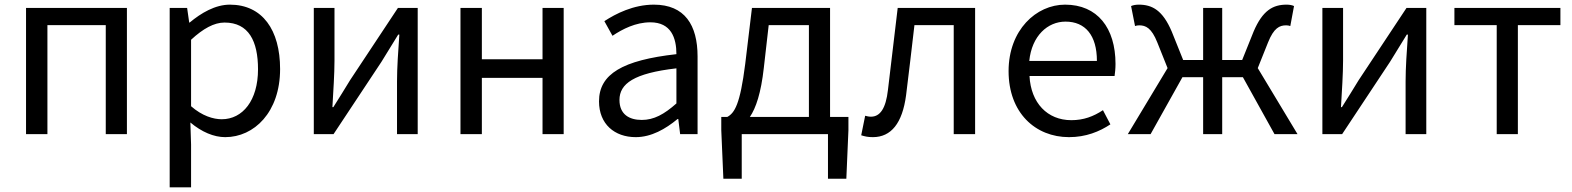

<svg xmlns="http://www.w3.org/2000/svg" viewBox="-20 -577 6762 826"><path d="M92 0H184V-469H435V0H526V-543H92Z M710 229H802V45L799 -50C848 -9 900 13 949 13C1073 13 1185 -94 1185 -280C1185 -448 1109 -557 969 -557C906 -557 845 -521 796 -480H794L785 -543H710ZM934 -64C898 -64 850 -78 802 -120V-406C854 -454 901 -480 946 -480C1050 -480 1090 -400 1090 -279C1090 -145 1024 -64 934 -64Z M1330 0H1415L1621 -311C1641 -344 1672 -394 1693 -428H1698C1693 -357 1688 -285 1688 -227V0H1777V-543H1692L1486 -232C1466 -199 1435 -149 1414 -116H1410C1414 -186 1419 -259 1419 -316V-543H1330Z M1961 0H2053V-242H2314V0H2405V-543H2314V-322H2053V-543H1961Z M2715 13C2782 13 2843 -22 2895 -65H2898L2906 0H2981V-334C2981 -469 2926 -557 2793 -557C2705 -557 2629 -518 2580 -486L2615 -423C2658 -452 2715 -481 2778 -481C2867 -481 2890 -414 2890 -344C2659 -318 2557 -259 2557 -141C2557 -43 2624 13 2715 13ZM2741 -61C2687 -61 2645 -85 2645 -147C2645 -217 2707 -262 2890 -283V-132C2837 -85 2793 -61 2741 -61Z M3171 0H3542V192H3621L3630 -17V-74H3551V-543H3215L3186 -302C3164 -127 3140 -91 3109 -74H3083V-17L3092 192H3171ZM3206 -74C3232 -112 3254 -177 3266 -285L3287 -469H3460V-74Z M3735 13C3814 13 3862 -47 3878 -167C3891 -268 3902 -369 3914 -469H4083V0H4175V-543H3842C3828 -426 3814 -308 3800 -190C3791 -110 3766 -75 3727 -75C3717 -75 3710 -77 3702 -79L3685 5C3701 10 3714 13 3735 13Z M4579 13C4652 13 4710 -11 4757 -42L4725 -103C4684 -76 4642 -60 4589 -60C4486 -60 4415 -134 4409 -250H4775C4777 -264 4779 -282 4779 -302C4779 -457 4701 -557 4562 -557C4438 -557 4319 -448 4319 -271C4319 -92 4434 13 4579 13ZM4408 -315C4419 -423 4487 -484 4564 -484C4649 -484 4699 -425 4699 -315Z M4832 0H4930L5067 -245H5156V0H5238V-245H5327L5463 0H5562L5391 -284L5435 -394C5460 -457 5485 -468 5513 -468C5521 -468 5524 -467 5531 -465L5547 -551C5539 -555 5527 -557 5515 -557C5457 -557 5412 -533 5373 -441L5324 -319H5238V-543H5156V-319H5070L5021 -441C4982 -533 4937 -557 4879 -557C4867 -557 4855 -555 4846 -551L4863 -465C4870 -467 4873 -468 4881 -468C4909 -468 4934 -457 4959 -394L5003 -284Z M5669 0H5754L5960 -311C5980 -344 6011 -394 6032 -428H6037C6032 -357 6027 -285 6027 -227V0H6116V-543H6031L5825 -232C5805 -199 5774 -149 5753 -116H5749C5753 -186 5758 -259 5758 -316V-543H5669Z M6419 0H6510V-469H6693V-543H6237V-469H6419Z"/></svg>

Font: GenYoGothic2 TW R
Style: Regular
Weight: 400
Version: Version 2.100;PS 2.1;hotconv 16.6.51;makeotf.lib2.5.65220 DE